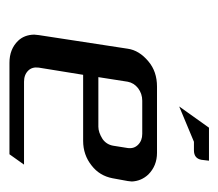

<svg xmlns="http://www.w3.org/2000/svg" viewBox="-48 -414 462 406"><g transform="rotate(90 183.0 -211.0)"><path d="M53.2 -52.2Q53.2 -53.2 54.2 -62L83 -250Q86.4 -274.4 109.9 -293.9Q131.3 -312 163.1 -312H303.2Q330.6 -312 349.1 -293.5Q362.8 -278.8 363.8 -258.8Q363.8 -256.8 362.8 -250L356.9 -217.8Q351.6 -190.4 330.1 -173.8Q307.6 -155.8 277.8 -155.8H138.2L123 -62Q121.1 -47.9 129.4 -39.6Q138.2 -30.8 152.8 -30.8H328.1L306.2 0H112.8Q84 0 66.4 -18.1Q53.7 -31.2 53.2 -52.2ZM143.1 -188H248Q259.8 -188 273.9 -196.8Q285.6 -205.1 288.1 -219.2L293 -250Q294.9 -263.2 286.1 -272Q277.3 -280.8 263.2 -280.8H192.9Q178.2 -280.8 166.5 -272Q155.3 -263.2 152.8 -250ZM205.1 -358.9 250 -421.9H319.8L317.9 -405.8Q314.9 -390.1 297.9 -390.1H279.8Z"/></g></svg>

Font: Hhenum
Style: Italic
Weight: 400
Designer: T. Christopher White
Version: Version 1.0